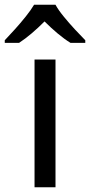

<svg xmlns="http://www.w3.org/2000/svg" viewBox="-60 -786 378 806"><path d="M173 0H85V-536H173ZM173 -766Q185 -744 207.5 -716.5Q230 -689 254.5 -662.5Q279 -636 298 -617V-606H236Q210 -622 182 -645.5Q154 -669 127 -696Q100 -669 73 -646Q46 -623 20 -606H-40V-617Q-21 -637 2.5 -663Q26 -689 48 -716.5Q70 -744 83 -766Z"/></svg>

Font: Noto Sans Tangsa
Style: Regular
Weight: 400
Designer: David Williams
Foundry: Google LLC
Version: Version 1.504